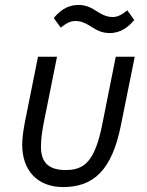

<svg xmlns="http://www.w3.org/2000/svg" viewBox="-20 -746 596 778"><path d="M425 -612C470 -612 502 -638 524 -665L496 -704C474 -687 458 -677 436 -677C419 -677 400 -682 371 -701C352 -713 331 -726 297 -726C252 -726 220 -700 198 -673L226 -634C248 -651 264 -661 286 -661C303 -661 322 -656 351 -637C370 -625 391 -612 425 -612ZM211 -516H134L82 -257C74 -217 70 -185 70 -159C70 -55 132 12 236 12C360 12 433 -58 469 -234L526 -516H449L394 -240C364 -92 322 -57 246 -57C180 -57 146 -85 146 -151C146 -185 151 -215 157 -247Z"/></svg>

Font: Braiins Sans
Style: Italic
Weight: 400
Italic angle: -11.31°
Designer: Mike Abbink, Paul van der Laan, Pieter van Rosmalen, Jiri Chlebus, Lubos Buracinsky
Foundry: Bold Monday, Sudetype
Version: Version 1.000;hotconv 1.0.109;makeotfexe 2.5.65596